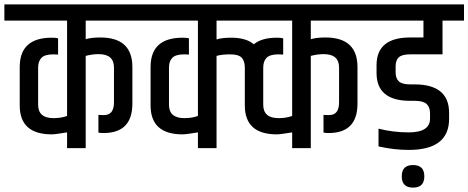

<svg xmlns="http://www.w3.org/2000/svg" viewBox="-49 -676 2137 876"><path d="M216 -427 195 -428Q156 -428 140.5 -412.5Q125 -397 125 -368V-198Q125 -137 195 -137Q230 -137 257 -147V-582H-29V-656H625V-582H342V-497Q366 -505 409 -505Q555 -505 555 -370V-203Q555 -69 423 -69Q410 -69 400 -71V-152Q404 -151 426 -151Q471 -151 471 -209V-368Q471 -429 401 -429Q372 -429 342 -421V0H257V-72Q203 -63 187 -63Q41 -63 41 -195V-370Q41 -504 187 -504Q208 -504 216 -501Z M813 -427 792 -428Q753 -428 737.5 -412.5Q722 -397 722 -368V-198Q722 -137 792 -137Q827 -137 854 -147V-582H568V-656H1652V-582H1369V-497Q1393 -505 1436 -505Q1582 -505 1582 -370V-203Q1582 -69 1450 -69Q1437 -69 1427 -71V-152Q1431 -151 1453 -151Q1498 -151 1498 -209V-368Q1498 -429 1428 -429Q1399 -429 1369 -421V0H1284V-72Q1230 -63 1214 -63Q1068 -63 1068 -195V-367Q1068 -398 1053.5 -413Q1039 -428 1001.5 -428Q964 -428 939 -421V0H854V-72Q800 -63 784 -63Q638 -63 638 -195V-370Q638 -504 784 -504Q805 -504 813 -501ZM1243 -427 1222 -428Q1183 -428 1167.5 -412.5Q1152 -397 1152 -368V-198Q1152 -137 1222 -137Q1257 -137 1284 -147V-582H939V-496Q963 -504 1006 -504Q1074 -504 1109 -474Q1145 -504 1214 -504Q1235 -504 1243 -501Z M2000 -161V-134Q2000 8 1816 8Q1748 8 1678 -8V-89Q1744 -72 1816 -72Q1913 -72 1913 -135V-159Q1913 -187 1897.5 -201.5Q1882 -216 1842 -216H1822Q1669 -216 1669 -343V-378Q1669 -505 1822 -505H1883V-582H1594V-656H2068V-582H1970V-428H1822Q1785 -428 1770.5 -414.5Q1756 -401 1756 -374V-346Q1756 -319 1770.5 -305Q1785 -291 1822 -291H1842Q2000 -291 2000 -161ZM1835.5 180Q1784 180 1784 128.5Q1784 77 1835.5 77Q1887 77 1887 128.5Q1887 180 1835.5 180Z"/></svg>

Font: Khand Medium
Style: Regular
Weight: 500
Designer: Devanagari: Sanchit Sawaria, Jyotish Sonowal; Latin: Satya Rajpurohit
Foundry: Indian Type Foundry
Version: Version 1.100;PS 1.0;hotconv 1.0.78;makeotf.lib2.5.61930; tt